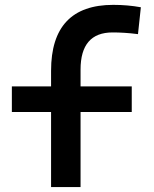

<svg xmlns="http://www.w3.org/2000/svg" viewBox="-20 -762 626 782"><path d="M188 0V-305.7H28.3V-410.2H188V-473.6Q188 -742.2 441.4 -742.2Q500 -742.2 553.7 -732.4L542 -623Q510.3 -627 485.8 -628.4Q461.4 -629.9 438.5 -629.9Q308.1 -629.9 308.1 -478.5V-410.2H516.6V-305.7H308.1V0Z"/></svg>

Font: CaskaydiaCove NF SemiBold
Style: Regular
Weight: 600
Designer: Aaron Bell
Foundry: Saja Typeworks
Version: Version 2111.001; VTT 6.35;Nerd Fonts 3.2.1